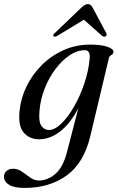

<svg xmlns="http://www.w3.org/2000/svg" viewBox="-76 -676 579 945"><path d="M368.5 -6Q337 126.5 252 187.8Q167 249 44.5 249Q-6.5 249 -31.5 233.5Q-56.5 218 -56.5 194Q-56.5 177.5 -44.5 166Q-32.5 154.5 -11.5 154.5Q12 154.5 32.5 169Q53 183.5 73 198Q93 212.5 115.5 212.5Q158.5 212.5 197 179.5Q235.5 146.5 255 67.5L309.5 -143.5Q269.5 -67 219.8 -28.8Q170 9.5 116.5 9.5Q69.5 9.5 41.2 -23Q13 -55.5 20 -128Q26 -192 54.8 -251Q83.5 -310 130.5 -356.5Q177.5 -403 238.2 -429.8Q299 -456.5 368 -456.5Q422 -456.5 452.5 -445.8Q483 -435 482.5 -421.5Q481.5 -409.5 472 -405.2Q462.5 -401 459.5 -388.5ZM118.5 -133Q113 -76 128.2 -56Q143.5 -36 163.5 -36Q193.5 -36 226.2 -68Q259 -100 288.5 -151.5Q318 -203 338.5 -263.2Q359 -323.5 364.5 -380.5Q371.5 -429 341.5 -429Q304 -429 266.8 -404Q229.5 -379 197.5 -336.8Q165.5 -294.5 144.5 -241.8Q123.5 -189 118.5 -133ZM444 -497.5Q436 -492 426.5 -499.5L337 -579L206 -499.5Q193.5 -492.5 187.5 -497.5Q182.5 -503 193.5 -513L325.5 -639.5Q343 -656 357 -656Q370.5 -656 379.5 -639.5L447 -513Q452.5 -503 444 -497.5Z"/></svg>

Font: Fraunces 72pt
Style: Italic
Weight: 400
Italic angle: -16°
Version: Version 1.000;[b76b70a41]